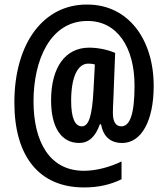

<svg xmlns="http://www.w3.org/2000/svg" viewBox="-20 -741 735 842"><path d="M654 -364C654 -568 543 -721 363 -721C173 -723 43 -554 43 -291C43 -55 152 81 348 81C412 81 464 69 513 45V-33C464 -9 403 8 348 8C197 8 127 -120 127 -297C127 -477 200 -649 363 -649C494 -650 570 -533 570 -366C570 -238 549 -187 512 -187C489 -187 475 -205 475 -246C475 -261 476 -283 477 -302L485 -509C450 -524 408 -532 371 -532C266 -532 204 -445 204 -301C204 -182 249 -114 327 -114C368 -114 398 -140 418 -196H423C433 -143 463 -114 516 -114C599 -114 654 -209 654 -364ZM292 -299C292 -404 321 -462 367 -462C378 -462 387 -461 396 -458L390 -345C384 -231 369 -187 339 -187C309 -187 292 -223 292 -299Z"/></svg>

Font: Noto Sans Myanmar ExtraCondensed SemiBold
Style: Regular
Weight: 600
Width: 2
Designer: Monotype Design Team
Foundry: Monotype Imaging Inc.
Version: Version 2.107